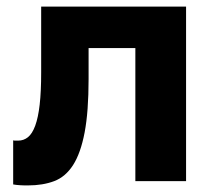

<svg xmlns="http://www.w3.org/2000/svg" viewBox="-20 -550 635 583"><path d="M65 13Q61 13 55 13Q49 13 42.5 12.5Q36 12 30 11.5Q24 11 20 10V-124Q22 -123 26 -123Q30 -123 35 -123Q52 -123 65 -133.5Q78 -144 87 -168.5Q96 -193 100.5 -232.5Q105 -272 105 -330V-530H545V0H391V-404H249V-310Q249 -211 237 -148Q225 -85 202 -49Q179 -13 144.5 0Q110 13 65 13Z"/></svg>

Font: Golos Text VF
Style: Regular
Weight: 400
Designer: A.Korolkova, Vitaly Kuzmin
Foundry: ParaType Ltd
Version: Version 2.003